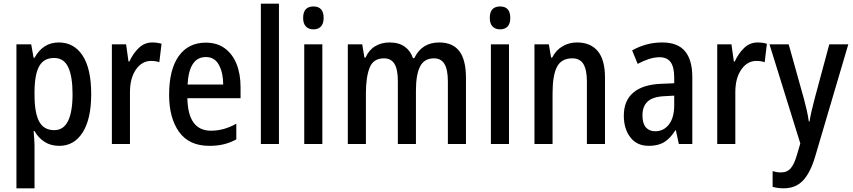

<svg xmlns="http://www.w3.org/2000/svg" viewBox="-20 -780 4618 1040"><path d="M298 -550Q381 -550 427.5 -479Q474 -408 474 -270Q474 -136 428 -63Q382 10 301 10Q255 10 221.5 -11.5Q188 -33 167 -70H162Q164 -48 165.5 -27Q167 -6 167 10V240H69V-540H149L162 -467H167Q213 -550 298 -550ZM273 -466Q218 -466 193 -422.5Q168 -379 167 -286V-266Q167 -169 192 -122Q217 -75 274 -75Q324 -75 348.5 -124.5Q373 -174 373 -270Q373 -366 349.5 -416Q326 -466 273 -466Z M805 -550Q831 -550 855 -543L843 -443Q824 -450 798 -450Q749 -450 716.5 -403.5Q684 -357 684 -281V0H586V-540H663L676 -447H681Q701 -491 732 -520.5Q763 -550 805 -550Z M1095 -549Q1156 -549 1198 -518Q1240 -487 1261.5 -433Q1283 -379 1283 -308V-248H995Q998 -72 1123 -72Q1193 -72 1260 -110V-25Q1227 -7 1192 1.5Q1157 10 1114 10Q1004 10 950 -65.5Q896 -141 896 -266Q896 -403 948 -476Q1000 -549 1095 -549ZM1095 -471Q1004 -471 996 -322H1189Q1189 -385 1166 -428Q1143 -471 1095 -471Z M1491 0H1393V-760H1491Z M1678 -745Q1733 -745 1733 -683Q1733 -652 1718.5 -636.5Q1704 -621 1678 -621Q1652 -621 1637 -636.5Q1622 -652 1622 -683Q1622 -745 1678 -745ZM1726 -540V0H1628V-540Z M2359 -550Q2432 -550 2468 -503Q2504 -456 2504 -357V0H2406V-338Q2406 -403 2387.5 -433.5Q2369 -464 2331 -464Q2278 -464 2255.5 -420Q2233 -376 2233 -290V0H2135V-340Q2135 -405 2116.5 -434.5Q2098 -464 2060 -464Q2002 -464 1982 -413Q1962 -362 1962 -274V0H1864V-540H1942L1954 -468H1960Q1978 -509 2012 -529.5Q2046 -550 2090 -550Q2141 -550 2172.5 -527Q2204 -504 2217 -465H2224Q2265 -550 2359 -550Z M2689 -745Q2744 -745 2744 -683Q2744 -652 2729.5 -636.5Q2715 -621 2689 -621Q2663 -621 2648 -636.5Q2633 -652 2633 -683Q2633 -745 2689 -745ZM2737 -540V0H2639V-540Z M3105 -550Q3179 -550 3218 -503Q3257 -456 3257 -360V0H3159V-339Q3159 -401 3140.5 -432.5Q3122 -464 3080 -464Q3021 -464 2997 -418Q2973 -372 2973 -274V0H2875V-540H2953L2965 -468H2971Q2991 -508 3026.5 -529Q3062 -550 3105 -550Z M3567 -550Q3651 -550 3690.5 -502.5Q3730 -455 3730 -363V0H3657L3641 -74H3638Q3612 -32 3579 -11Q3546 10 3495 10Q3429 10 3394 -36.5Q3359 -83 3359 -153Q3359 -235 3410.5 -278.5Q3462 -322 3560 -326L3632 -329V-360Q3632 -417 3612.5 -443.5Q3593 -470 3553 -470Q3525 -470 3495.5 -460.5Q3466 -451 3434 -434L3404 -507Q3439 -527 3480 -538.5Q3521 -550 3567 -550ZM3579 -259Q3516 -256 3488 -230Q3460 -204 3460 -155Q3460 -111 3478.5 -90Q3497 -69 3529 -69Q3575 -69 3603.5 -106Q3632 -143 3632 -210V-262Z M4084 -550Q4110 -550 4134 -543L4122 -443Q4103 -450 4077 -450Q4028 -450 3995.5 -403.5Q3963 -357 3963 -281V0H3865V-540H3942L3955 -447H3960Q3980 -491 4011 -520.5Q4042 -550 4084 -550Z M4148 -540H4252L4335 -243Q4343 -213 4350 -182.5Q4357 -152 4361 -122H4365Q4369 -148 4376 -178.5Q4383 -209 4392 -243L4472 -540H4575L4394 73Q4368 158 4328.5 199Q4289 240 4225 240Q4208 240 4193.5 238Q4179 236 4165 232V147Q4175 150 4186.5 152Q4198 154 4210 154Q4244 154 4263.5 131Q4283 108 4298 55L4315 -3Z"/></svg>

Font: Noto Sans Myanmar Condensed Medium
Style: Regular
Weight: 500
Width: 3
Designer: Monotype Design Team
Foundry: Monotype Imaging Inc.
Version: Version 2.107; ttfautohint (v1.8.4.7-5d5b)